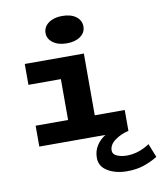

<svg xmlns="http://www.w3.org/2000/svg" viewBox="-98 -778 910 1078"><g transform="rotate(-10 357.0 -239.0)"><path d="M222 -621Q222 -656 252 -678Q282 -700 330 -700Q380 -700 409 -678Q438 -656 438 -621Q438 -587 408.5 -565.5Q379 -544 330 -544Q282 -544 252 -566Q222 -588 222 -621ZM714 171Q674 195 633 208.5Q592 222 539 222Q475 222 429.5 195Q384 168 384 119Q384 80 403 50Q422 20 454 0H77V-119H262V-352H77V-471H414V-119H585V0Q543 9 508 34Q473 59 473 93Q473 114 497 124.5Q521 135 553 135Q620 135 683 93Z"/></g></svg>

Font: BioRhyme Expanded ExtraBold
Style: Regular
Weight: 800
Width: 7
Designer: Aoife Mooney
Foundry: Aoife Mooney Type
Version: Version 1.000